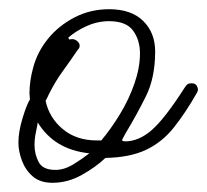

<svg xmlns="http://www.w3.org/2000/svg" viewBox="-20 -374 450 417"><path d="M94 23Q67 23 51 9Q35 -5 27.5 -25.5Q20 -46 20 -64Q20 -88 29 -117.5Q38 -147 45 -158Q45 -161 44.5 -164.5Q44 -168 44 -171Q44 -198 52 -227Q61 -261 84 -289.5Q107 -318 141.5 -336Q176 -354 217 -354Q265 -354 291 -328.5Q317 -303 317 -262Q317 -205 296.5 -164Q276 -123 253 -85Q249 -77 246 -72Q243 -67 252 -67Q281 -67 309 -91Q337 -115 380 -182Q383 -187 386 -190Q389 -193 395 -193H397Q408 -193 410 -180Q410 -177 408 -173Q383 -129 357.5 -97Q332 -65 297 -48.5Q262 -32 209 -31Q188 -11 157.5 6Q127 23 94 23ZM190 -69H200Q221 -94 240.5 -126Q260 -158 272 -192.5Q284 -227 284 -258Q284 -287 269 -307.5Q254 -328 217 -328Q192 -328 168.5 -317.5Q145 -307 128 -292L131 -288Q133 -289 137 -289Q143 -289 148 -284.5Q153 -280 153 -275Q153 -272 152 -270Q151 -268 149 -266Q132 -241 116 -219Q100 -197 86 -169Q83 -162 79 -155Q87 -118 116.5 -93.5Q146 -69 190 -69ZM100 -5Q120 -5 140 -17.5Q160 -30 174 -41Q98 -49 62 -108Q61 -101 58 -87Q55 -73 55 -59Q55 -39 64 -22Q73 -5 100 -5Z"/></svg>

Font: Ms Madi
Style: Regular
Weight: 400
Designer: Robert E. Leuschke
Foundry: Robert E. Leuschke
Version: Version 1.010; ttfautohint (v1.8.3)